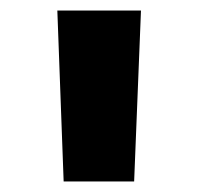

<svg xmlns="http://www.w3.org/2000/svg" viewBox="-20 -720 376 365"><path d="M89 -700 101 -375H235L248 -700Z"/></svg>

Font: LT Wave UI Medium
Style: Regular
Weight: 500
Designer: Daniel Lyons
Foundry: New Value
Version: Version 2.5 (Glyphs App)